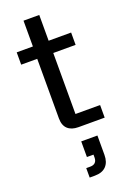

<svg xmlns="http://www.w3.org/2000/svg" viewBox="-174 -710 712 1050"><g transform="rotate(-20 182.5 -185.0)"><path d="M192.5 0Q152.5 0 130.4 -20.4Q108.3 -40.8 108.3 -81.7V-428.3H15V-500H109.2V-650H200.8V-500H331.7V-428.3H201.7V-73.3H345V0ZM155.8 280V225H179.2Q198.3 225 208.3 215Q218.3 205 218.3 185.8V169.2H180V78.3H274.2V190.8Q274.2 233.3 251.7 256.7Q229.2 280 185.8 280Z"/></g></svg>

Font: Funnel Display
Style: Regular
Weight: 400
Designer: NORD ID, Kristian Moeller
Foundry: Dicotype
Version: Version 1.000